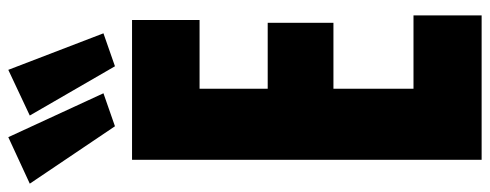

<svg xmlns="http://www.w3.org/2000/svg" viewBox="-407 -818 1204 472"><g transform="rotate(-90 195.0 -582.0)"><path d="M38.1 0V-859.4H381.8V-693.4H212.9V-525.9H375V-364.3H212.9V-167.5H393.1V0ZM120.6 -901.4 -20.5 -1110.8 93.8 -1163.6 201.7 -929.7ZM268.1 -901.4 147 -1110.8 259.3 -1163.6 349.1 -929.7Z"/></g></svg>

Font: Anton SC
Style: Regular
Weight: 400
Designer: Vernon Adams
Foundry: Vernon Adams
Version: Version 2.116; ttfautohint (v1.8.4.7-5d5b)